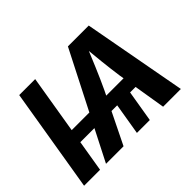

<svg xmlns="http://www.w3.org/2000/svg" viewBox="-141 -999 1270 1270"><g transform="rotate(-45 494.0 -364.0)"><path d="M288.6 -727.5 168 0H18.6L139.2 -727.5ZM678.2 -269.5 633.3 0H512.7L557.6 -269.5ZM223.6 0 594.7 -727.5H789.6L923.8 0H757.8L700.2 -351.6Q690.9 -418 682.1 -498.3Q673.3 -578.6 664.6 -673.8H698.7Q660.2 -580.6 626.2 -500.2Q592.3 -419.9 560.1 -351.6L387.7 0ZM161.1 -221.2 176.8 -317.9H819.8L803.7 -221.2Z"/></g></svg>

Font: Inter 18pt
Style: Bold Italic
Weight: 700
Italic angle: -9.3988°
Designer: Rasmus Andersson
Foundry: rsms
Version: Version 4.001;git-66647c0bb